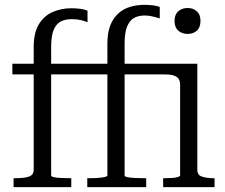

<svg xmlns="http://www.w3.org/2000/svg" viewBox="-20 -772 927 792"><path d="M31 -509H359V-465H31ZM330 -509H717V-465H330ZM423 -48V-592Q423 -637 435 -667.5Q447 -698 468.5 -717Q490 -736 517.5 -744Q545 -752 575 -752Q593 -752 611 -750Q629 -748 639 -743V-696Q630 -699 620.5 -701.5Q611 -704 600 -706Q589 -708 576 -708Q551 -708 533 -698Q515 -688 504.5 -663Q494 -638 494 -592V-48Q494 -44 504.5 -41.5Q515 -39 533 -38Q551 -37 573 -37H583V0H340V-37H350Q373 -37 389.5 -38.5Q406 -40 414.5 -42.5Q423 -45 423 -48ZM191 -48Q191 -44 201 -41.5Q211 -39 228 -38Q245 -37 268 -37H274V0H36V-37H46Q82 -37 100.5 -44Q119 -51 119 -72V-578Q119 -638 141 -673Q163 -708 198.5 -723Q234 -738 274 -738Q294 -738 312 -735.5Q330 -733 341 -728V-680Q328 -686 312 -689.5Q296 -693 275 -693Q250 -693 231 -683.5Q212 -674 201.5 -649Q191 -624 191 -578ZM754 -632Q731 -632 715.5 -645.5Q700 -659 700 -686Q700 -712 715.5 -725.5Q731 -739 754 -739Q777 -739 792 -725.5Q807 -712 807 -686Q807 -659 792 -645.5Q777 -632 754 -632ZM723 -48V-423Q723 -434 719.5 -442Q716 -450 708.5 -455Q701 -460 689.5 -462.5Q678 -465 661 -465H651V-509H794V-71Q794 -50 813 -43.5Q832 -37 861 -37H865V0H653V-37H664Q678 -37 691.5 -38Q705 -39 714 -42Q723 -45 723 -48Z"/></svg>

Font: Roboto Serif 28pt Condensed Light
Style: Regular
Weight: 300
Width: 3
Designer: Greg Gazdowicz
Foundry: Commercial Type
Version: Version 1.008